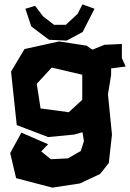

<svg xmlns="http://www.w3.org/2000/svg" viewBox="-20 -695 602 890"><path d="M219.7 -381.8 361.3 -348.6V-232.4L298.8 -174.8L168 -192.4L150.4 -306.6ZM495.1 -347.7V-377.9L562.5 -386.7L544.9 -425.8V-491.2L463.9 -487.3L408.2 -464.8L380.9 -483.4L253.9 -502.9L93.8 -467.8L31.2 -363.3L57.6 -115.2L203.1 -59.6L324.2 -71.3L362.3 -82L369.1 -41L354.5 4.9L294.9 39.1L215.8 43L170.9 6.8L203.1 -26.4L79.1 -80.1L27.3 14.6L54.7 130.9L222.7 174.8L350.6 155.3L444.3 111.3L484.4 60.5L499 -71.3L480.5 -257.8ZM142.6 -668 97.7 -654.3 125 -572.3 207 -510.7 289.1 -506.8 363.3 -546.9 418 -654.3 362.3 -674.8 339.8 -630.9 285.2 -580.1H230.5L179.7 -619.1Z"/></svg>

Font: MaokenAssortedSans-Lite
Style: Lite
Weight: 400
Version: Version 1.400